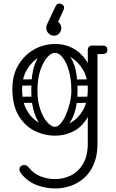

<svg xmlns="http://www.w3.org/2000/svg" viewBox="-20 -758 658 1087"><path d="M293 309Q240 309 188.5 290Q137 271 100 225Q90 212 90 200Q90 189 99 182Q107 176 116 176Q132 176 144 192Q173 227 212 241.5Q251 256 293 256Q339 256 381 235.5Q423 215 450 170Q477 125 477 54V-474Q477 -500 505 -500Q532 -500 532 -474V54Q532 122 511.5 170.5Q491 219 456.5 249.5Q422 280 379.5 294.5Q337 309 293 309ZM291 10Q231 10 175.5 -17.5Q120 -45 85 -104Q50 -163 50 -255Q50 -333 84 -390Q118 -447 173 -478Q228 -509 291 -509Q355 -509 404.5 -478Q454 -447 483 -390Q512 -333 512 -255Q512 -163 481.5 -104Q451 -45 401 -17.5Q351 10 291 10ZM291 -40Q337 -40 379.5 -63Q422 -86 449.5 -133.5Q477 -181 477 -254Q477 -316 450.5 -362Q424 -408 382 -433.5Q340 -459 291 -459Q243 -459 200.5 -433.5Q158 -408 131.5 -362Q105 -316 105 -254Q105 -181 132 -133.5Q159 -86 202 -63Q245 -40 291 -40ZM478 -476Q478 -481 481 -486Q484 -491 488 -495Q490 -497 495.5 -498.5Q501 -500 512 -500H563Q575 -500 582 -493Q588 -488 588 -476Q588 -465 582 -459Q575 -452 563 -452H512Q491 -452 487 -459Q480 -463 478 -476ZM385 -193Q387 -210 402 -210L496 -211Q514 -209 514 -193Q514 -174 498 -176L403 -175Q396 -175 390.5 -179.5Q385 -184 385 -193ZM392 -291Q394 -308 409 -308L503 -309Q521 -307 521 -291Q521 -272 505 -274L410 -273Q403 -273 397.5 -277.5Q392 -282 392 -291ZM59 -193Q61 -212 76 -210L170 -211Q188 -209 188 -193Q188 -174 172 -176L77 -175Q70 -175 64.5 -179.5Q59 -184 59 -193ZM59 -291Q61 -310 76 -308L170 -309Q188 -307 188 -291Q188 -272 172 -274L77 -273Q70 -273 64.5 -277.5Q59 -282 59 -291ZM288 -6Q254 -8 224 -35.5Q194 -63 175.5 -115.5Q157 -168 157 -244Q157 -337 175.5 -389.5Q194 -442 224 -463.5Q254 -485 288 -485L291 -459Q270 -459 247 -433Q224 -407 208 -359.5Q192 -312 192 -245Q192 -185 208 -138.5Q224 -92 247.5 -66Q271 -40 291 -40ZM288 -6 291 -40Q307 -40 323.5 -59Q340 -78 353.5 -109Q367 -140 375.5 -176Q384 -212 384 -245Q384 -307 370.5 -355.5Q357 -404 335.5 -431.5Q314 -459 291 -459L288 -485Q322 -485 352 -463.5Q382 -442 400.5 -389.5Q419 -337 419 -244Q419 -168 400.5 -115.5Q382 -63 352 -35.5Q322 -8 288 -6ZM328 -735Q343 -729 343 -714Q343 -708 340 -702L309 -634Q327 -621 327 -598Q327 -582 315.5 -569Q304 -556 286 -556Q268 -556 255 -569Q242 -582 242 -598Q242 -607 244 -613.5Q246 -620 248 -624L295 -723Q302 -738 316 -738Q322 -738 328 -735Z"/></svg>

Font: Agu Display
Style: Regular
Weight: 400
Designer: Oluwaseun Badejo
Version: Version 1.103